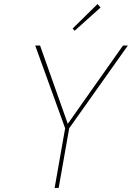

<svg xmlns="http://www.w3.org/2000/svg" viewBox="-20 -929 652 949"><path d="M612 -704 322 -295 270 0H250L302 -295L154 -704H178L315 -317L588 -704ZM477 -892 349 -777 339 -788 462 -909Z"/></svg>

Font: Fz Poppins Thin
Style: Italic
Weight: 100
Italic angle: -10°
Designer: Ninad Kale (Devanagari), Jonny Pinhorn (Latin)
Foundry: Indian Type Foundry
Version: Vit hóa bi Vntype.Com & FontZin.Com